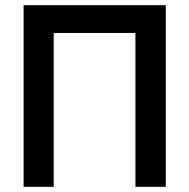

<svg xmlns="http://www.w3.org/2000/svg" viewBox="-20 -720 729 740"><path d="M71 0V-700H619V0H502V-593H187V0Z"/></svg>

Font: Zen Kaku Gothic New
Style: Bold
Weight: 700
Designer: Yoshimichi Ohira
Foundry: Positype
Version: Version 1.002